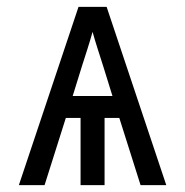

<svg xmlns="http://www.w3.org/2000/svg" viewBox="-20 -540 540 560"><path d="M35 0 209 -520H291L465 0H390L328 -196H285V0H215V-196H172L110 0ZM192 -260H308L281 -347Q273 -372 265 -397Q257 -422 250 -447Q243 -422 235 -397Q227 -372 219 -347Z"/></svg>

Font: Iosevka
Style: Regular
Weight: 400
Monospace: yes
Designer: Belleve Invis
Foundry: Belleve Invis
Version: Version 33.2.3; ttfautohint (v1.8.4)